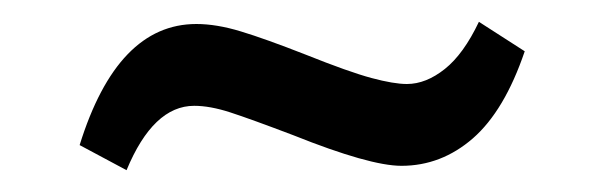

<svg xmlns="http://www.w3.org/2000/svg" viewBox="-20 -379 554 176"><path d="M96 -223 53 -246Q87.5 -357 160 -357Q178.5 -357 200.8 -350.2Q223 -343.5 260 -329Q300 -313 320.5 -307.5Q341 -302 353 -302Q370.5 -302 387.8 -315.8Q405 -329.5 419 -359L461 -332Q442.5 -277.5 413.5 -252.2Q384.5 -227 348 -227Q319 -227 249 -255Q209.5 -270 191 -276Q172.5 -282 158 -282Q120.5 -282 96 -223Z"/></svg>

Font: Betina Sans
Style: Regular
Weight: 400
Designer: Jonathan Pinhorn (font) & Cristiano Sobral (main changes)
Version: Version 2.001;April 28, 2021;FontCreator 13.0.0.2655 32-bit;